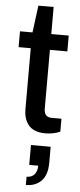

<svg xmlns="http://www.w3.org/2000/svg" viewBox="-63 -706 432 1039"><g transform="rotate(5 152.5 -186.5)"><path d="M198.2 12.2Q166 12.2 142.3 2.2Q118.7 -7.8 105.7 -25.4Q92.8 -43 86.9 -63.5Q81.1 -84 81.1 -108.9V-439.9H15.1V-525.9H83L102.1 -672.9H185.1V-525.9H279.8V-439.9H185.1V-121.1Q185.1 -97.7 195.3 -85.9Q205.6 -74.2 228 -74.2H279.8V-3.9Q243.2 12.2 198.2 12.2ZM119.1 299.8V254.9Q147.9 254.9 162.4 236.8Q176.8 218.8 176.8 189.9H127.9V82H234.9V168Q234.9 235.4 203.1 267.6Q171.4 299.8 119.1 299.8Z"/></g></svg>

Font: Archivo Medium
Style: Regular
Weight: 500
Designer: Hector Gatti
Foundry: Omnibus-Type
Version: Version 2.001